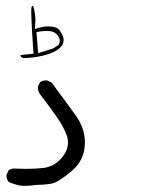

<svg xmlns="http://www.w3.org/2000/svg" viewBox="-20 -444 540 627"><path d="M111.3 -341.3Q123 -342.8 130.9 -342.8Q138.7 -342.8 143.6 -342.3Q156.2 -340.3 163.6 -333.5Q175.3 -322.8 175.3 -311Q175.3 -305.7 172.9 -300.8L171.4 -297.4L153.3 -285.6L104.5 -270.5L99.1 -339.4ZM168.9 -282.2Q185.1 -293.9 187 -306.2Q187.5 -309.6 187.5 -312Q187.5 -314.5 187.3 -317.9Q187 -321.3 184.8 -326.9Q182.6 -332.5 179.2 -338.1Q175.8 -343.8 171.9 -347.7Q164.1 -355.5 151.9 -356.9Q144.5 -357.9 137.7 -357.9Q124.5 -357.9 111.8 -354.5L94.2 -349.6Q95.7 -372.6 95.7 -379.9Q95.7 -387.2 94 -399.2Q92.3 -411.1 88.4 -424.3L84.5 -423.8L82.5 -418.9Q82 -414.6 82 -407.7Q82 -400.9 82.5 -387.2Q83.5 -353 89.4 -268.6L46.9 -264.2Q46.9 -260.7 48.8 -257.8L56.6 -254.4Q88.4 -254.9 119.1 -262Q149.9 -269 168.9 -282.2ZM100.6 159.7Q126.5 159.7 149.9 155.3Q170.9 150.9 213.4 115.2Q253.9 81.5 256.8 31.2Q257.3 26.4 257.3 18.1Q257.3 9.8 255.1 -3.9Q252.9 -17.6 246.6 -32.7Q240.2 -47.9 230.5 -62.5Q198.7 -107.4 148.4 -174.3L134.3 -181.2Q132.8 -181.6 131.8 -181.6Q119.6 -181.6 110.8 -175.8L104 -161.6Q103.5 -160.2 103.5 -157.7Q103.5 -155.3 104.5 -151.4Q105.5 -143.1 111.3 -135.7Q148.4 -86.9 168.5 -57.6Q188.5 -28.3 198.7 0Q202.1 10.7 202.1 21Q202.1 48.8 178.7 74.7Q155.8 100.1 121.6 104.5Q97.2 107.4 64 107.4Q49.3 107.4 39.6 106.9Q29.8 106.4 27.3 106.4Q16.1 106.4 8.3 111.8L1.5 126.5Q1 127.4 1 128.4Q1 140.6 8.3 150.4Q39.6 163.1 57.6 163.1Q76.7 163.1 99.6 159.7Z"/></svg>

Font: NaikaiFont
Style: ExtraLight
Weight: 200
Version: Version 1.89